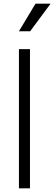

<svg xmlns="http://www.w3.org/2000/svg" viewBox="-20 -1024 295 1044"><path d="M144 -854 255 -1004H173L83 -854ZM143 0V-757H83V0Z"/></svg>

Font: Plus Jakarta Sans Light
Style: Regular
Weight: 300
Designer: Gumpita Rahayu
Foundry: Tokotype
Version: Version 2.071;gftools[0.9.30]